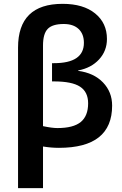

<svg xmlns="http://www.w3.org/2000/svg" viewBox="-20 -760 638 1000"><path d="M279 -93Q362 -93 400.5 -124.5Q439 -156 439 -222Q439 -281 397 -308.5Q355 -336 261 -336H251V-431H261Q417 -431 417 -537Q417 -583 389.5 -609Q362 -635 312 -635Q253 -635 228.5 -609.5Q204 -584 204 -523V-103Q251 -93 279 -93ZM204 3V220H74V-512Q74 -740 306 -740Q414 -740 475.5 -690Q537 -640 537 -557Q537 -495 496 -450.5Q455 -406 387 -393V-391Q469 -380 516.5 -330.5Q564 -281 564 -210Q564 10 287 10Q246 10 204 3Z"/></svg>

Font: M PLUS 1p
Style: Bold
Weight: 700
Version: Version 1.062